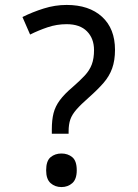

<svg xmlns="http://www.w3.org/2000/svg" viewBox="-20 -744 558 778"><path d="M190 -202V-220Q190 -258 197 -285.5Q204 -313 222.5 -338Q241 -363 273 -390Q304 -417 323.5 -438Q343 -459 352 -483Q361 -507 361 -541Q361 -588 332.5 -617Q304 -646 250 -646Q210 -646 173 -633.5Q136 -621 102 -604L71 -675Q111 -695 157 -709.5Q203 -724 250 -724Q341 -724 393.5 -676Q446 -628 446 -542Q446 -499 434.5 -467Q423 -435 399.5 -408Q376 -381 341 -350Q308 -321 290 -300.5Q272 -280 265 -260Q258 -240 258 -211V-202ZM229 14Q203 14 185 -2Q167 -18 167 -54Q167 -92 185 -107Q203 -122 229 -122Q255 -122 273 -107Q291 -92 291 -54Q291 -18 273 -2Q255 14 229 14Z"/></svg>

Font: ltelugu15
Style: Book
Weight: 400
Designer: Jelle Bosma - Monotype Design Team
Foundry: Monotype Imaging Inc.
Version: Version 2.003